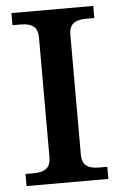

<svg xmlns="http://www.w3.org/2000/svg" viewBox="-51 -737 484 774"><g transform="rotate(-5 190.5 -350.0)"><path d="M254 -107V-593C254 -633 275 -651 323 -651H356V-700H25V-651H58C106 -651 127 -633 127 -593V-107C127 -67 106 -49 58 -49H25V0H356V-49H323C275 -49 254 -67 254 -107Z"/></g></svg>

Font: LT Superior Serif Semibold
Style: Regular
Weight: 600
Designer: Daniel Lyons
Foundry: LyonsType
Version: Version 2.120;FEAKit 1.0